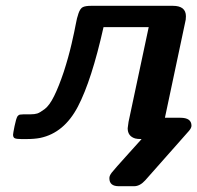

<svg xmlns="http://www.w3.org/2000/svg" viewBox="-20 -478 678 660"><path d="M24.9 -15.1Q24.9 -19 30 -44.4Q35.2 -69.8 40 -78.1L43.9 -82L47.9 -84L61 -85H84Q99.1 -85 108.2 -87.9Q117.2 -90.8 133.5 -103Q149.9 -115.2 166 -147.7Q182.1 -180.2 199.2 -231Q215.3 -280.8 226.1 -327.4Q236.8 -374 240.5 -395Q244.1 -416 250 -432.6Q255.9 -449.2 264.9 -453.6Q273.9 -458 293.9 -458H574.2Q619.1 -458 619.1 -421.9Q619.1 -409.7 616.2 -399.9L546.9 -73.2H600.1Q638.2 -73.2 638.2 -45.9Q638.2 -38.1 629.6 -28.1Q621.1 -18.1 550.8 61Q507.8 108.9 479 142.1Q460.9 162.1 440.9 162.1H388.2Q356 162.1 356 134.8V133.8Q356 126 364 115.5Q372.1 105 421.9 49.8Q448.7 20 466.8 0Q451.7 0 444.8 -2Q418.9 -9.8 418.9 -37.1Q418.9 -38.1 421.9 -59.1L491.2 -384.8H335.9Q294.9 -201.7 247.6 -111.3Q200.2 -21 118.2 -3.9Q98.1 0 71.8 0H53.2Q37.1 0 31 -2.7Q24.9 -5.4 24.9 -15.1Z"/></svg>

Font: CMU Sans Serif
Style: BoldOblique
Weight: 700
Italic angle: -12°
Version: Version 0.7.0